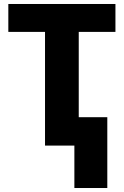

<svg xmlns="http://www.w3.org/2000/svg" viewBox="-20 -734 625 968"><path d="M521 213.9V-143.1H377V-573.2H562V-713.9H22V-573.2H207V0H355V213.9Z"/></svg>

Font: Noto Reveo Sans
Style: Regular
Weight: 800
Designer: Monotype Design Team
Foundry: Monotype Imaging Inc.
Version: Version 2.007